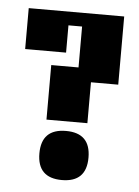

<svg xmlns="http://www.w3.org/2000/svg" viewBox="-42 -475 405 561"><g transform="rotate(5 160.0 -194.0)"><path d="M20 -440H300V-240H220V-120H100V-280H180V-400H140V-320H20ZM88 -20Q88 -92 160 -92Q232 -92 232 -20Q232 52 160 52Q88 52 88 -20Z"/></g></svg>

Font: SOV_poster
Style: Bold
Weight: 700
Version: Version 1.00